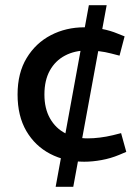

<svg xmlns="http://www.w3.org/2000/svg" viewBox="-20 -720 533 740"><path d="M194.5 0 322.5 -700H391.1L262.4 0ZM304.5 -96.7Q231.5 -96.7 173.3 -127.1Q115.2 -157.4 81.4 -215.2Q47.7 -273.1 47.7 -355.7Q47.7 -438.7 82.8 -496.5Q117.9 -554.3 176.2 -584.5Q234.5 -614.8 305.5 -614.8Q339.7 -614.8 372.4 -608.5Q405.2 -602.3 433.3 -590.5L460.2 -579.8L440.7 -505.5L408.6 -513.8Q385.2 -519.9 361.5 -522.7Q337.7 -525.5 316.3 -525.5Q267.9 -525.5 230.6 -505.8Q193.3 -486.2 172.3 -448.5Q151.2 -410.8 151.2 -355.7Q151.2 -301.6 172.8 -263.6Q194.3 -225.6 232.1 -206.1Q269.9 -186.7 318.3 -186.7Q340.2 -186.7 365 -189.8Q389.9 -192.8 415.2 -198.9L446.7 -206.9L466.7 -134.7L439.6 -123.2Q406.4 -109.4 371.4 -103.1Q336.5 -96.7 304.5 -96.7Z"/></svg>

Font: REM Medium
Style: Regular
Weight: 500
Designer: Octavio Pardo
Foundry: Ashler Design
Version: Version 1.005;gftools[0.9.28]